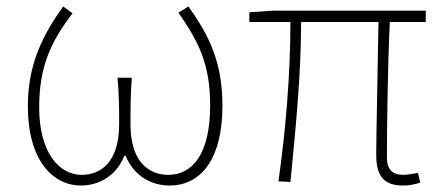

<svg xmlns="http://www.w3.org/2000/svg" viewBox="-20 -560 1364 593"><path d="M230 13C287 13 340 -18 364 -79H368C393 -18 445 13 504 13C596 13 667 -62 667 -234C667 -368 626 -450 562 -540L531 -521C596 -428 629 -359 629 -234C629 -85 575 -20 500 -20C444 -20 383 -55 383 -177C383 -217 383 -267 387 -320H343C348 -267 348 -217 348 -177C348 -55 288 -20 232 -20C162 -20 101 -90 101 -228C101 -356 138 -432 204 -519L175 -540C113 -453 66 -363 66 -232C66 -65 143 13 230 13Z M1224 13C1247 13 1262 9 1278 4L1271 -26C1248 -22 1235 -20 1226 -20C1191 -20 1175 -37 1175 -75C1175 -146 1177 -351 1184 -492H1295V-527H822L750 -522V-492H877C877 -330 862 -154 840 0L877 2C892 -152 910 -327 910 -492H1149C1147 -355 1142 -153 1142 -81C1142 -14 1168 13 1224 13Z"/></svg>

Font: Noto Sans JP Thin
Style: Regular
Weight: 100
Designer: Ryoko NISHIZUKA 西塚涼子 (kana, bopomofo & ideographs); Paul D. Hunt (Latin, Greek & Cyrillic); Sandoll Communications 산돌커뮤니
Foundry: Adobe
Version: Version 2.004;hotconv 1.0.118;makeotfexe 2.5.65603